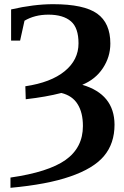

<svg xmlns="http://www.w3.org/2000/svg" viewBox="-20 -683 593 917"><path d="M103 -209 101 -271Q223 -289 289 -343Q355 -397 355 -476Q355 -550 319 -581Q282 -613 211 -613Q146 -613 97 -584L76 -489H33V-638Q142 -663 234 -663Q381 -663 444 -618Q507 -573 507 -475Q507 -411 471 -357Q436 -304 373 -278Q526 -233 527 -88Q527 3 476 63Q426 122 315 160Q206 198 30 214V165Q211 139 293 81Q376 22 376 -81Q376 -145 351 -185Q326 -226 273 -239Q200 -220 103 -209Z"/></svg>

Font: Libra Serif Modern
Style: Bold
Weight: 700
Designer: Stefan Peev, Context Ltd
Foundry: Ascender Corporation
Version: Version 1.000